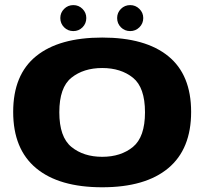

<svg xmlns="http://www.w3.org/2000/svg" viewBox="-20 -748 836 772"><path d="M391 5Q217.5 5 125.2 -71.8Q33 -148.5 33 -298Q33 -447.5 125.2 -522.2Q217.5 -597 391 -597Q564.5 -597 656.5 -522.2Q748.5 -447.5 748.5 -298Q748.5 -148.5 656.5 -71.8Q564.5 5 391 5ZM391 -117.5Q466 -117.5 514.5 -157.2Q563 -197 563 -296.5Q563 -396.5 514.5 -435.5Q466 -474.5 391 -474.5Q316 -474.5 267.2 -435.5Q218.5 -396.5 218.5 -296.5Q218.5 -197 267.2 -157.2Q316 -117.5 391 -117.5ZM275 -623Q253 -623 237.8 -638.2Q222.5 -653.5 222.5 -675.5Q222.5 -697 237.8 -712.2Q253 -727.5 275 -727.5Q296.5 -727.5 311.8 -712.2Q327 -697 327 -675.5Q327 -653.5 311.8 -638.2Q296.5 -623 275 -623ZM503.5 -623Q481.5 -623 466.2 -638.2Q451 -653.5 451 -675.5Q451 -697 466.2 -712.2Q481.5 -727.5 503.5 -727.5Q525 -727.5 540.5 -712.2Q556 -697 556 -675.5Q556 -653.5 540.5 -638.2Q525 -623 503.5 -623Z"/></svg>

Font: Anybody ExtraExpanded Regular
Style: Bold
Weight: 700
Width: 8
Designer: Tyler Finck
Foundry: Etcetera Type Company
Version: Version 1.010; ttfautohint (v1.8.3) -l 8 -r 50 -G 200 -x 14 